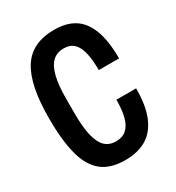

<svg xmlns="http://www.w3.org/2000/svg" viewBox="-172 -803 841 919"><g transform="rotate(-30 249.0 -343.5)"><path d="M251 12Q170 12 122.5 -26.5Q75 -65 54.5 -144Q34 -223 34 -344Q34 -527 88.5 -613Q143 -699 267 -699Q334 -699 378 -671Q422 -643 445 -582.5Q468 -522 468 -425H356Q356 -481 347 -520Q338 -559 317.5 -579Q297 -599 261 -599Q224 -599 200 -576.5Q176 -554 164 -506.5Q152 -459 152 -383V-301Q152 -226 163.5 -179Q175 -132 198 -110Q221 -88 258 -88Q293 -88 315 -107Q337 -126 347.5 -164Q358 -202 358 -260H467Q467 -164 441.5 -104Q416 -44 368.5 -16Q321 12 251 12Z"/></g></svg>

Font: Archivo SemiBold ExtraCondensed
Style: Regular
Weight: 600
Width: 2
Version: Version 2.001